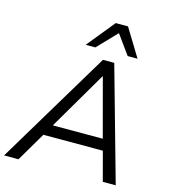

<svg xmlns="http://www.w3.org/2000/svg" viewBox="-152 -1042 1014 1148"><g transform="rotate(15 355.0 -468.5)"><path d="M-19 0 404 -705H474L672 0H592L544 -180H176L70 0ZM427 -609 216 -249H525L429 -609ZM281 -765 421 -937H497L602 -765H541L455 -884L341 -765Z"/></g></svg>

Font: Nunito Sans
Style: Italic
Weight: 400
Italic angle: -9°
Designer: Vernon Adams
Foundry: Vernon Adams
Version: Version 3.006; ttfautohint (v1.8.3)